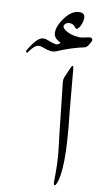

<svg xmlns="http://www.w3.org/2000/svg" viewBox="-282 -1058 607 1107"><g transform="rotate(10 22.0 -504.0)"><path d="M92.8 -677.7Q107.4 -712.9 111.3 -679.7Q111.3 -679.7 134.3 -426.8Q172.9 -89.8 129.9 -6.8Q124 4.4 119.4 -1.2Q114.7 -6.8 115.2 -17.6Q117.7 -135.7 108.6 -206.5Q99.6 -277.3 86.9 -397L65.4 -592.8Q63.5 -609.4 70.8 -626.5ZM13.7 -814Q-23.4 -832.5 -27.8 -856Q-35.6 -896.5 5.9 -954.1Q47.9 -1011.2 95.2 -1007.3Q125.5 -1004.9 122.3 -973.4Q119.1 -941.9 104.5 -921.4Q89.8 -900.9 79.6 -917Q69.3 -933.1 49.6 -935.1Q29.8 -937 18.6 -923.8Q7.3 -910.6 20.5 -897.9Q53.7 -866.7 117.7 -864.7Q127.9 -864.7 148.4 -869.6Q168.9 -874.5 177 -874.3Q185.1 -874 188.7 -867.9Q192.4 -861.8 189.9 -856.4Q171.9 -816.4 154.8 -813Q78.6 -796.9 -6.3 -760.7Q-31.7 -750 -83.5 -771Q-108.4 -781.2 -126.2 -768.8Q-144 -756.3 -164.6 -726.1Q-167.5 -722.2 -171.6 -726.8Q-175.8 -731.4 -173.8 -735.8Q-139.2 -795.4 -114.3 -812.5Q-91.3 -828.1 -67.4 -818.4Q-14.2 -797.4 -3.4 -802.2Q7.3 -807.1 13.7 -814Z"/></g></svg>

Font: Amiri
Style: Regular
Weight: 400
Designer: Khaled Hosny
Version: Version 000.108